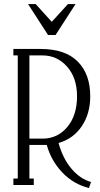

<svg xmlns="http://www.w3.org/2000/svg" viewBox="-20 -925 499 960"><path d="M357.9 -904.8 257.8 -750H220.2L120.1 -904.8H158.2L238.8 -815.9L319.8 -904.8ZM272.9 -210Q293.5 -133.8 336.9 -82Q380.4 -30.3 435.1 -15.1L424.8 15.1Q347.7 -3.9 291.7 -62.5Q235.8 -121.1 213.9 -200.2H203.1H127V-32.2H148.9V0H46.9V-32.2H68.8V-647.9H46.9V-680.2H183.1Q306.2 -680.2 368.7 -617.2Q431.2 -554.2 431.2 -443.8Q431.2 -356.4 388.7 -293.7Q346.2 -231 272.9 -210ZM127 -231.9H192.9Q268.1 -231.9 316.7 -290.3Q365.2 -348.6 365.2 -443.8Q365.2 -535.6 315.4 -591.8Q265.6 -647.9 192.9 -647.9H127Z"/></svg>

Font: Margherita Light
Style: Regular
Weight: 300
Designer: James Puckett
Foundry: Dunwich Type Founders
Version: Version 1.008;hotconv 1.0.109;makeotfexe 2.5.65596